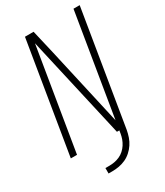

<svg xmlns="http://www.w3.org/2000/svg" viewBox="-223 -826 947 1100"><g transform="rotate(-30 250.0 -276.0)"><path d="M157 183V147H182Q199 147 216.5 144Q234 141 251 133.5Q268 126 282 113.5Q296 101 306 85.5Q316 70 322 53.5Q328 37 331 19L334 0H318L165 -674L54 0H13L134 -735H191L228 -576L344 -61L455 -735H496L372 19Q368 41 360.5 63Q353 85 340 104.5Q327 124 309 140Q291 156 270 165.5Q249 175 226.5 179Q204 183 182 183Z"/></g></svg>

Font: Iosevka Curly Extralight
Style: Italic
Weight: 200
Italic angle: -9°
Monospace: yes
Designer: Belleve Invis
Foundry: Belleve Invis
Version: Version 22.1.2; ttfautohint (v1.8.4)